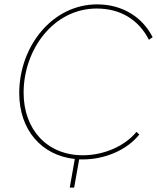

<svg xmlns="http://www.w3.org/2000/svg" viewBox="-20 -722 718 878"><path d="M359 7C461 7 562 -37 617 -107L604 -119C550 -53 454 -12 359 -12C195 -12 88 -130 88 -298C88 -497 226 -683 422 -683C531 -683 614 -632 661 -540L678 -552C631 -644 540 -702 424 -702C220 -702 68 -511 68 -296C68 -127 171 -11 322 5L299 136H319L342 7Z"/></svg>

Font: Fixel Display 20240404 Thin
Style: Italic
Weight: 100
Italic angle: -10°
Designer: AlfaBravo + MacPaw
Foundry: Kyrylo Tkachov, Marchela Mozhyna, Serhii Makarenko, Maria Weinstein, Zakhar Kryvoshyya
Version: Version 1.211;Glyphs 3.2 (3225)